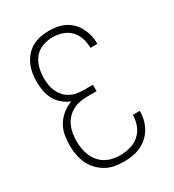

<svg xmlns="http://www.w3.org/2000/svg" viewBox="-182 -845 863 955"><g transform="rotate(-30 250.0 -367.5)"><path d="M247 8Q221 8 194 3Q167 -2 144 -15.5Q121 -29 102.5 -49Q84 -69 73 -93.5Q62 -118 57.5 -144.5Q53 -171 53 -198Q53 -227 58.5 -256.5Q64 -286 79.5 -311Q95 -336 118.5 -354.5Q142 -373 169 -383Q145 -393 124.5 -410Q104 -427 91.5 -450Q79 -473 74 -499Q69 -525 69 -552Q69 -576 73 -601Q77 -626 87 -648.5Q97 -671 113.5 -690Q130 -709 151.5 -721Q173 -733 197.5 -738Q222 -743 247 -743Q270 -743 293.5 -739Q317 -735 338 -724.5Q359 -714 375.5 -697.5Q392 -681 403 -660Q414 -639 419.5 -616.5Q425 -594 425 -570V-566H385V-569Q385 -597 376 -623.5Q367 -650 347.5 -669.5Q328 -689 301.5 -697.5Q275 -706 247 -706Q218 -706 189.5 -695.5Q161 -685 142.5 -662Q124 -639 116.5 -610Q109 -581 109 -551Q109 -531 112 -511.5Q115 -492 123 -474.5Q131 -457 144 -442Q157 -427 174.5 -417.5Q192 -408 211 -404.5Q230 -401 250 -401H304V-364H250Q228 -364 207 -360Q186 -356 166.5 -345.5Q147 -335 132.5 -319Q118 -303 109 -283Q100 -263 96.5 -241.5Q93 -220 93 -199Q93 -177 96.5 -155.5Q100 -134 108.5 -114Q117 -94 131 -77Q145 -60 164 -49Q183 -38 204.5 -33.5Q226 -29 247 -29Q277 -29 306 -37Q335 -45 357 -64.5Q379 -84 390 -112.5Q401 -141 401 -170V-172H441V-170Q441 -145 435 -121Q429 -97 416.5 -75.5Q404 -54 385 -37Q366 -20 343.5 -10Q321 0 296.5 4Q272 8 247 8Z"/></g></svg>

Font: Iosevka SS18 Extralight
Style: Regular
Weight: 200
Monospace: yes
Designer: Belleve Invis
Foundry: Belleve Invis
Version: Version 25.1.1; ttfautohint (v1.8.4)